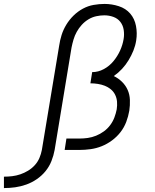

<svg xmlns="http://www.w3.org/2000/svg" viewBox="-171 -763 791 977"><path d="M-151 194V136Q-130 136 -109 133.5Q-88 131 -67.5 124Q-47 117 -28 105.5Q-9 94 6 77.5Q21 61 29.5 41Q38 21 42 0L130 -530Q134 -558 142.5 -585Q151 -612 166.5 -637.5Q182 -663 203.5 -684Q225 -705 251 -719Q277 -733 305.5 -738Q334 -743 361 -743Q398 -743 433.5 -731.5Q469 -720 491.5 -694Q514 -668 521 -631Q528 -594 522 -557Q518 -531 508 -506Q498 -481 483.5 -457Q469 -433 450 -412.5Q431 -392 408 -376Q431 -365 449.5 -347Q468 -329 478.5 -305.5Q489 -282 490 -254.5Q491 -227 487 -200Q482 -171 471.5 -143Q461 -115 442.5 -91Q424 -67 399 -48.5Q374 -30 346.5 -19Q319 -8 290 -4Q261 0 233 0H158L167 -58H233Q254 -58 275.5 -61Q297 -64 318 -72.5Q339 -81 357.5 -94.5Q376 -108 389.5 -126Q403 -144 411 -165Q419 -186 423 -207Q426 -227 424.5 -245.5Q423 -264 415 -280.5Q407 -297 393 -308.5Q379 -320 362.5 -326.5Q346 -333 327 -336Q308 -339 289 -339L298 -396Q329 -396 357.5 -411.5Q386 -427 406.5 -452Q427 -477 440 -505.5Q453 -534 458 -564Q462 -587 458.5 -610.5Q455 -634 441.5 -651.5Q428 -669 406 -677Q384 -685 360 -685Q340 -685 319 -680.5Q298 -676 279 -664.5Q260 -653 245 -636.5Q230 -620 219.5 -601Q209 -582 203 -561.5Q197 -541 193 -521L107 0Q102 28 91 56Q80 84 61 107.5Q42 131 16.5 148.5Q-9 166 -37 176Q-65 186 -93.5 190Q-122 194 -151 194Z"/></svg>

Font: Iosevka Curly Slab LtEx
Style: Italic
Weight: 300
Width: 7
Italic angle: -9°
Monospace: yes
Designer: Belleve Invis
Foundry: Belleve Invis
Version: Version 11.1.0; ttfautohint (v1.8.3)